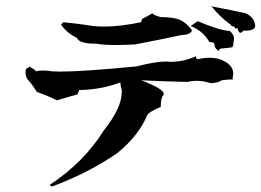

<svg xmlns="http://www.w3.org/2000/svg" viewBox="-20 -704 961 708"><path d="M171 -16 163 -22Q290 -106 362 -222Q429 -306 429 -364V-372Q424 -388 424 -397V-400Q351 -373 272 -372L266 -356Q201 -338 190 -334Q158 -350 116 -365Q100 -391 87 -405Q74 -419 74 -436Q74 -443 76 -450L88 -457L86 -459Q101 -453 114 -441Q123 -444 140 -444L158 -443Q172 -440 203 -440Q284 -440 482 -459Q554 -477 590 -477Q600 -477 607 -476Q659 -476 703 -497L701 -499V-498Q701 -496 706 -485Q731 -491 753 -491Q782 -491 804 -480Q840 -462 840 -433V-431Q838 -421 838 -415Q838 -410 840 -410L842 -411H835Q820 -411 797 -408Q790 -400 759 -397Q730 -406 704 -406Q687 -406 672 -402Q600 -403 501 -408Q584 -376 584 -358L583 -355Q573 -342 573 -318V-310Q532 -293 523 -280Q493 -205 412 -139Q304 -65 171 -16ZM789 -514Q771 -526 771 -537V-540Q770 -549 755 -549H752Q729 -590 683 -608L709 -626Q791 -591 827 -590Q843 -577 843 -561Q843 -555 841 -549Q841 -531 835 -529.5Q829 -528 795 -525Q787 -522 787 -518Q787 -516 789 -514ZM405 -538Q359 -538 335 -543H330Q272 -543 264 -564Q227 -582 205 -613L213 -622Q259 -618 304 -611Q331 -606 363 -606Q423 -606 500 -622L504 -634Q520 -642 542 -655Q547 -647 574 -641Q622 -641 646 -629.5Q670 -618 688 -592Q682 -575 650 -575Q577 -559 477 -540Q436 -538 405 -538ZM866 -583Q860 -583 856 -600L851 -599Q845 -599 844 -606Q832 -607 832 -611V-612Q787 -644 758 -684V-681Q842 -665 886 -655Q919 -640 921 -608Q919 -591 887 -591H877Q871 -583 866 -583Z"/></svg>

Font: Xiangcui Kesong Xiangcui Kesong
Style: Regular
Weight: 400
Version: Version 1.501;March 28, 2024;FontCreator 14.0.0.2814 64-bit